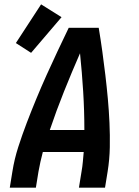

<svg xmlns="http://www.w3.org/2000/svg" viewBox="-20 -863 640 883"><path d="M25 0 37 -74Q46 -131 64 -187Q82 -243 103 -298Q124 -353 147 -408.5Q170 -464 194.5 -518.5Q219 -573 244.5 -627Q270 -681 296 -735H434Q443 -681 450.5 -627Q458 -573 464.5 -518Q471 -463 476 -408.5Q481 -354 483.5 -298Q486 -242 485 -186Q484 -130 475 -74L463 0H343L355 -74Q359 -96 361 -119Q363 -142 365 -164H177Q171 -142 166 -119Q161 -96 157 -74L145 0ZM209 -265H368Q368 -354 362.5 -442.5Q357 -531 348 -618Q310 -531 274.5 -442.5Q239 -354 209 -265ZM123 -620 53 -665 169 -843 263 -784Z"/></svg>

Font: Iosevka Curly Extended
Style: Bold Italic
Weight: 700
Width: 7
Italic angle: -9°
Monospace: yes
Designer: Belleve Invis
Foundry: Belleve Invis
Version: Version 11.1.0; ttfautohint (v1.8.3)